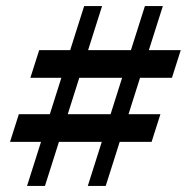

<svg xmlns="http://www.w3.org/2000/svg" viewBox="-20 -612 615 632"><path d="M69 0 115 -145H13L42 -236H144L182 -356H80L109 -447H211L257 -592H316L270 -447H411L457 -592H516L470 -447H575L546 -356H441L403 -236H508L479 -145H374L328 0H269L315 -145H174L128 0ZM203 -236H344L382 -356H241Z"/></svg>

Font: Platypi SemiBold
Style: Italic
Weight: 600
Italic angle: -13°
Designer: David Sargent
Foundry: Bolt Cutter Type
Version: Version 1.200; ttfautohint (v1.8.4.7-5d5b)